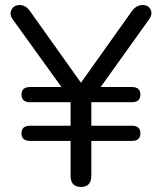

<svg xmlns="http://www.w3.org/2000/svg" viewBox="-20 -732 640 759"><path d="M259 -37V-175H99Q65 -175 65 -205Q65 -235 99 -235H259V-328H99Q65 -328 65 -358Q65 -388 99 -388H223L30 -656Q16 -675 25.5 -693.5Q35 -712 58 -712Q83 -712 100 -686L300 -405L500 -686Q518 -712 543 -712Q567 -712 575.5 -694Q584 -676 569 -655L378 -388H501Q535 -388 535 -358Q535 -328 501 -328H341V-235H501Q535 -235 535 -205Q535 -175 501 -175H341V-37Q341 7 300 7Q259 7 259 -37Z"/></svg>

Font: Nunito
Style: Regular
Weight: 400
Designer: Vernon Adams
Foundry: Vernon Adams
Version: Version 3.602